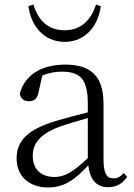

<svg xmlns="http://www.w3.org/2000/svg" viewBox="-20 -810 591 844"><path d="M105 -783C116 -697 172 -626 264 -626C356 -626 412 -697 423 -783L402 -790C381 -724 338 -677 264 -677C189 -677 147 -723 127 -790ZM455 13C490 13 519 -2 539 -33L524 -49C508 -32 496 -26 479 -26C450 -26 435 -45 435 -111V-354C435 -476 379 -526 267 -526C160 -526 88 -479 67 -398C71 -377 85 -365 107 -365C130 -365 145 -376 150 -407L166 -478C195 -490 223 -495 250 -495C330 -495 366 -466 366 -354V-316C321 -305 272 -292 228 -279C100 -241 53 -190 53 -114C53 -31 113 14 190 14C262 14 307 -18 368 -83C375 -23 402 13 455 13ZM366 -115C300 -52 262 -32 220 -32C162 -32 124 -64 124 -126C124 -179 156 -221 242 -253C279 -266 323 -279 366 -291Z"/></svg>

Font: Noto Serif CJK KR Light
Style: Regular
Weight: 300
Designer: Ryoko NISHIZUKA 西塚涼子 (kana & ideographs); Frank Grießhammer (Latin, Greek & Cyrillic); Wenlong ZHANG 张文龙 (bopomofo); San
Foundry: Adobe
Version: Version 2.001;hotconv 1.1.0;makeotfexe 2.6.0